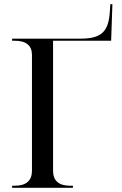

<svg xmlns="http://www.w3.org/2000/svg" viewBox="-20 -899 584 919"><path d="M38 0H329V-10H316C261 -10 234 -34 234 -82V-704H512L518 -879H508L506 -846C500 -746 465 -714 364 -714H38V-704H51C105 -704 133 -681 133 -636V-82C133 -34 105 -10 51 -10H38Z"/></svg>

Font: Noto Serif Display
Style: Regular
Weight: 400
Designer: Monotype Design Team
Foundry: Monotype Imaging Inc.
Version: Version 2.009